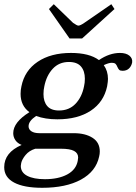

<svg xmlns="http://www.w3.org/2000/svg" viewBox="-45 -732 649 914"><path d="M286 -549 188 -689 211 -712 303 -623Q322 -610 328 -610Q337 -610 356 -623L485 -712L500 -689L346 -549ZM584 -434Q580 -416 568.5 -405.5Q557 -395 539 -395Q527 -395 522.5 -399.5Q518 -404 514 -413Q510 -423 505 -428Q500 -433 486 -433Q473 -433 449 -422Q469 -394 469 -356Q469 -345 465 -321Q449 -246 387 -205Q325 -164 228 -164Q170 -164 127 -180Q91 -156 91 -131Q91 -116 104.5 -107Q118 -98 143 -98H306Q361 -98 395.5 -76Q430 -54 430 -11Q430 1 427 13Q412 84 340.5 123Q269 162 156 162Q69 162 22 137Q-25 112 -25 64Q-25 -6 58 -42Q38 -50 28 -65Q18 -80 18 -98Q18 -150 95 -198Q53 -229 53 -285Q53 -304 57 -321Q72 -396 134.5 -438Q197 -480 293 -480Q380 -480 426 -446Q476 -480 526 -480Q555 -480 571 -467Q587 -454 584 -434ZM359 -357Q359 -394 340.5 -415.5Q322 -437 283 -437Q236 -437 206 -404.5Q176 -372 166 -321Q162 -304 162 -284Q162 -248 180 -227Q198 -206 236 -206Q284 -206 314.5 -238Q345 -270 355 -321Q359 -338 359 -357ZM56 44Q54 54 54 58Q54 89 84.5 105Q115 121 169 121Q233 121 275 98.5Q317 76 325 34Q327 22 327 18Q327 -3 307.5 -13.5Q288 -24 245 -24H123Q94 -15 77 5.5Q60 26 56 44Z"/></svg>

Font: Taviraj Medium
Style: Italic
Weight: 500
Italic angle: -12°
Designer: Katatrad Team
Foundry: CadsonDemak
Version: Version 1.001